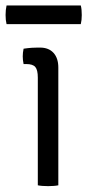

<svg xmlns="http://www.w3.org/2000/svg" viewBox="-39 -664 316 688"><path d="M170 0Q163 1.5 153.5 2.2Q144 3 133.5 3Q122.5 3 113 2.2Q103.5 1.5 96.5 0V-386Q96.5 -413.5 87.5 -424Q78.5 -434.5 55 -434.5H45.5Q42.5 -449 42.5 -462Q42.5 -469 43.2 -475.2Q44 -481.5 45.5 -489.5Q62.5 -492 75.2 -492.8Q88 -493.5 96 -493.5H104.5Q135.5 -493.5 152.8 -474.5Q170 -455.5 170 -422ZM-15.5 -577.5Q-19 -591.5 -19 -610Q-19 -629 -15.5 -644.5H250.5Q252.5 -636.5 253.2 -628.8Q254 -621 254 -610Q254 -591.5 250.5 -577.5Z"/></svg>

Font: Signika Light Light
Style: Regular
Weight: 300
Version: Version 2.001